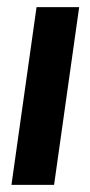

<svg xmlns="http://www.w3.org/2000/svg" viewBox="-20 -516 250 536"><path d="M12 0 82 -496H201L131 0Z"/></svg>

Font: Host Grotesk Light SemiBold
Style: Italic
Weight: 600
Italic angle: -8°
Version: Version 1.003